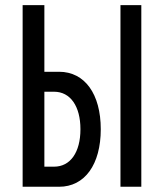

<svg xmlns="http://www.w3.org/2000/svg" viewBox="-20 -713 626 733"><path d="M66.4 0H205.6C303.7 0 364.7 -85 364.7 -219.7C364.7 -354 303.7 -439 205.6 -439H149.4V-693.4H66.4ZM439.9 0H519.5V-693.4H439.9ZM149.4 -76.7V-362.8H186.5C248.5 -362.8 287.1 -307.6 287.1 -219.7C287.1 -131.3 248.5 -76.7 186.5 -76.7Z"/></svg>

Font: Cascadia Code SemiLight
Style: Regular
Weight: 350
Monospace: yes
Designer: Aaron Bell
Foundry: Saja Typeworks
Version: Version 2404.023